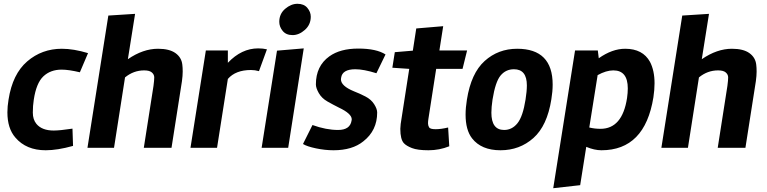

<svg xmlns="http://www.w3.org/2000/svg" viewBox="-20 -779 4043 1012"><path d="M221 13Q118 13 61 -54Q19 -102 19 -187Q19 -218 25 -254Q46 -389 123.5 -455.5Q201 -522 306 -522Q368 -522 444 -499L401 -398Q342 -412 305 -412Q246 -412 208.5 -376.5Q171 -341 158 -253Q153 -222 153 -185.5Q153 -149 172 -126Q201 -91 263 -91Q296 -91 362 -101L365 -10Q283 13 221 13Z M813 -522Q873 -522 905 -499Q937 -476 941 -438Q943 -423 943 -401.5Q943 -380 939 -351L884 0H738L789 -326Q793 -356 793 -371Q793 -386 780.5 -397Q768 -408 740 -408Q684 -408 639 -371L581 0H441L551 -697L692 -706L654 -467Q734 -522 813 -522Z M1303 -410Q1222 -410 1181 -363L1124 0H984L1065 -513H1181V-448Q1253 -524 1341 -524Q1366 -524 1387 -519L1345 -404Q1324 -410 1303 -410Z M1581 -524 1499 0H1359L1440 -512ZM1618 -691Q1618 -649 1587 -621.5Q1556 -594 1522 -594Q1488 -594 1470 -616Q1452 -638 1452 -664Q1452 -706 1483 -732.5Q1514 -759 1548 -759Q1582 -759 1600 -737.5Q1618 -716 1618 -691Z M1853 -414Q1784 -414 1778 -369Q1777 -365 1777 -361Q1777 -326 1845 -298Q1876 -286 1906 -270.5Q1936 -255 1952 -230Q1968 -205 1968 -186Q1968 -91 1895 -34Q1837 13 1738 13Q1693 13 1645.5 3Q1598 -7 1577 -20L1627 -120Q1699 -94 1762 -94Q1825 -94 1833 -143Q1834 -146 1834 -150Q1834 -180 1766 -212Q1736 -227 1706 -244Q1676 -261 1660.5 -288Q1645 -315 1645 -334Q1645 -431 1716 -482Q1773 -523 1868.5 -523Q1964 -523 2012 -492L1964 -393Q1897 -414 1853 -414Z M2238 -152Q2236 -140 2236 -129Q2236 -118 2241.5 -108Q2247 -98 2276 -98Q2305 -98 2342 -107L2348 -8Q2296 13 2238.5 13Q2181 13 2151.5 1.5Q2122 -10 2109 -24Q2090 -44 2090 -100Q2090 -119 2098 -165L2137 -416L2048 -422L2061 -504L2156 -512L2174 -629L2316 -641L2296 -513H2442L2418 -416H2279Z M2468 -50Q2434 -94 2434 -175Q2434 -211 2441 -254Q2463 -393 2534.5 -457.5Q2606 -522 2706 -522Q2893 -522 2893 -333Q2893 -297 2886 -255Q2864 -116 2791.5 -51.5Q2719 13 2618 13Q2517 13 2468 -50ZM2757 -329Q2757 -414 2689 -414Q2646 -414 2618.5 -381Q2591 -348 2576 -254Q2570 -214 2570 -185Q2570 -94 2637 -94Q2679 -94 2707.5 -129.5Q2736 -165 2750 -254Q2757 -298 2757 -329Z M3275 -522Q3368 -522 3406 -453Q3430 -407 3430 -340Q3430 -306 3424 -266Q3379 13 3150 13Q3113 13 3070 -5L3038 197L2896 213L3011 -513H3131L3136 -472Q3207 -522 3275 -522ZM3145 -100Q3260 -100 3285 -262Q3289 -290 3289 -313Q3289 -408 3213 -408Q3175 -408 3130 -383L3086 -107Q3114 -100 3145 -100Z M3838 -522Q3898 -522 3930 -499Q3962 -476 3966 -438Q3968 -423 3968 -401.5Q3968 -380 3964 -351L3909 0H3763L3814 -326Q3818 -356 3818 -371Q3818 -386 3805.5 -397Q3793 -408 3765 -408Q3709 -408 3664 -371L3606 0H3466L3576 -697L3717 -706L3679 -467Q3759 -522 3838 -522Z"/></svg>

Font: Rambla
Style: Bold Italic
Weight: 700
Italic angle: -12°
Designer: Martin Sommaruga
Foundry: Martin Sommaruga
Version: Version 1.001